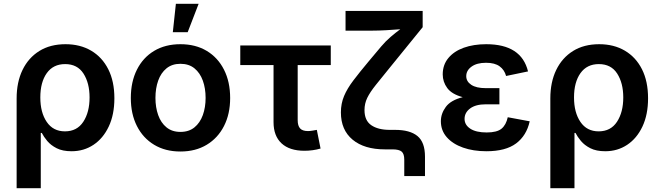

<svg xmlns="http://www.w3.org/2000/svg" viewBox="-20 -785 3469 1009"><path d="M67.4 204.1V-267.6Q67.4 -353.5 98.4 -417.5Q129.4 -481.4 186.8 -517.1Q244.1 -552.7 324.2 -552.7Q401.4 -552.7 459.2 -518.6Q517.1 -484.4 549.1 -420.9Q581.1 -357.4 581.1 -268.6Q581.1 -182.6 551.5 -120.1Q522 -57.6 471.2 -23.9Q420.4 9.8 356 9.8Q308.6 9.8 277.6 -6.1Q246.6 -22 228 -44.4Q209.5 -66.9 199.7 -86.4H194.3V204.1ZM321.3 -94.7Q384.8 -94.7 417.7 -145Q450.7 -195.3 450.7 -272.9Q450.7 -348.6 418.7 -398.4Q386.7 -448.2 322.3 -448.2Q259.8 -448.2 225.8 -400.6Q191.9 -353 191.9 -272.9Q191.9 -193.8 225.6 -144.3Q259.3 -94.7 321.3 -94.7Z M928.2 11.2Q848.6 11.2 790 -24.2Q731.4 -59.6 699.5 -122.8Q667.5 -186 667.5 -270Q667.5 -355 699.5 -418.7Q731.4 -482.4 790 -517.6Q848.6 -552.7 928.2 -552.7Q1007.8 -552.7 1066.4 -517.6Q1125 -482.4 1157.2 -418.7Q1189.5 -355 1189.5 -270Q1189.5 -186 1157.2 -122.8Q1125 -59.6 1066.4 -24.2Q1007.8 11.2 928.2 11.2ZM928.2 -91.8Q972.7 -91.8 1002 -115.7Q1031.2 -139.6 1045.9 -180.2Q1060.5 -220.7 1060.5 -270.5Q1060.5 -320.8 1045.9 -361.3Q1031.2 -401.9 1002 -425.8Q972.7 -449.7 928.2 -449.7Q884.3 -449.7 855 -425.8Q825.7 -401.9 811.3 -361.3Q796.9 -320.8 796.9 -270.5Q796.9 -220.7 811.3 -180.2Q825.7 -139.6 855 -115.7Q884.3 -91.8 928.2 -91.8ZM888.2 -615.7 904.3 -765.1H1023.9L966.3 -615.7Z M1580.1 7.3Q1501.5 7.3 1459.5 -31.7Q1417.5 -70.8 1417.5 -143.1V-442.9H1242.7V-545.9H1718.3V-442.9H1544.4V-153.8Q1544.4 -124 1557.1 -110.1Q1569.8 -96.2 1598.6 -96.2Q1607.4 -96.2 1621.6 -98.4Q1635.7 -100.6 1645 -102.5L1664.6 -4.4Q1644.5 1.5 1622.8 4.4Q1601.1 7.3 1580.1 7.3Z M2104.5 140.1V54.2Q2104.5 23.4 2090.8 11.7Q2077.1 0 2042.5 0H2002.9Q1894.5 0 1833 -51Q1771.5 -102.1 1771.5 -194.3Q1771.5 -240.7 1788.1 -280.3Q1804.7 -319.8 1837.2 -362.5Q1869.6 -405.3 1917 -461.9L1983.4 -541Q2006.8 -568.8 2033.2 -591.3Q2059.6 -613.8 2083.5 -631.3Q2048.8 -628.4 2009 -626.2Q1969.2 -624 1938.5 -624H1795.9V-727.5H2201.2V-642.1L2032.2 -434.1Q1984.9 -376 1954.6 -338.1Q1924.3 -300.3 1909.9 -270.5Q1895.5 -240.7 1895.5 -206.5Q1895.5 -151.4 1931.2 -127Q1966.8 -102.5 2028.3 -102.5H2056.2Q2134.3 -102.5 2173.8 -70.1Q2213.4 -37.6 2213.4 38.1V140.1Z M2536.1 9.8Q2467.3 9.8 2413.3 -9.3Q2359.4 -28.3 2328.1 -63.7Q2296.9 -99.1 2296.9 -147.9Q2296.9 -188 2322.8 -223.1Q2348.6 -258.3 2411.6 -274.4Q2354 -290 2330.3 -322.5Q2306.6 -355 2306.6 -394Q2306.6 -444.3 2336.2 -480Q2365.7 -515.6 2417.2 -534.2Q2468.8 -552.7 2535.2 -552.7Q2720.2 -552.7 2754.9 -409.7L2639.6 -385.7Q2630.9 -418 2605.5 -436.5Q2580.1 -455.1 2534.2 -455.1Q2485.8 -455.1 2458 -434.8Q2430.2 -414.6 2430.2 -384.8Q2430.2 -356.9 2456.5 -339.4Q2482.9 -321.8 2532.2 -321.8H2604.5V-236.8H2532.2Q2480 -236.8 2450.7 -215.1Q2421.4 -193.4 2421.4 -160.2Q2421.4 -128.4 2451.7 -108.6Q2481.9 -88.9 2537.6 -88.9Q2591.3 -88.9 2615.5 -108.6Q2639.6 -128.4 2648.4 -168.9L2763.7 -147.5Q2747.1 -72.3 2692.1 -31.2Q2637.2 9.8 2536.1 9.8Z M2872.1 204.1V-267.6Q2872.1 -353.5 2903.1 -417.5Q2934.1 -481.4 2991.5 -517.1Q3048.8 -552.7 3128.9 -552.7Q3206.1 -552.7 3263.9 -518.6Q3321.8 -484.4 3353.8 -420.9Q3385.7 -357.4 3385.7 -268.6Q3385.7 -182.6 3356.2 -120.1Q3326.7 -57.6 3275.9 -23.9Q3225.1 9.8 3160.6 9.8Q3113.3 9.8 3082.3 -6.1Q3051.3 -22 3032.7 -44.4Q3014.2 -66.9 3004.4 -86.4H2999V204.1ZM3126 -94.7Q3189.5 -94.7 3222.4 -145Q3255.4 -195.3 3255.4 -272.9Q3255.4 -348.6 3223.4 -398.4Q3191.4 -448.2 3127 -448.2Q3064.5 -448.2 3030.5 -400.6Q2996.6 -353 2996.6 -272.9Q2996.6 -193.8 3030.3 -144.3Q3064 -94.7 3126 -94.7Z"/></svg>

Font: Inter-SemiBold
Style: Regular
Weight: 600
Designer: Rasmus Andersson
Foundry: rsms
Version: Version 4.000;git-a52131595